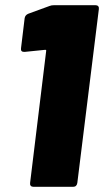

<svg xmlns="http://www.w3.org/2000/svg" viewBox="-20 -720 401 740"><path d="M189 -700H348Q355 -700 358.5 -696Q362 -692 361 -685L278 -15Q277 -8 273 -4Q269 0 262 0H109Q102 0 98.5 -4Q95 -8 96 -15L158 -524Q159 -528 154 -528L75 -520H73Q66 -520 63 -523.5Q60 -527 61 -534L75 -650Q77 -662 89 -667L171 -697Q178 -700 189 -700Z"/></svg>

Font: Barlow Semi Condensed Black
Style: Italic
Weight: 900
Width: 4
Italic angle: -7°
Designer: Jeremy Tribby
Foundry: Tribby Type
Version: Version 1.408